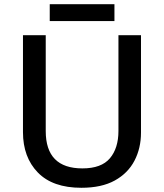

<svg xmlns="http://www.w3.org/2000/svg" viewBox="-20 -881 778 911"><path d="M649 -252Q649 -178 618 -118.5Q587 -59 524.5 -24.5Q462 10 366 10Q230 10 159.5 -62.5Q89 -135 89 -254V-714H197V-259Q197 -82 371 -82Q461 -82 501.5 -130Q542 -178 542 -260V-714H649ZM523 -861V-781H216V-861Z"/></svg>

Font: Noto Sans Tamil Medium
Style: Regular
Weight: 500
Designer: Jelle Bosma - Monotype Design Team
Foundry: Monotype Imaging Inc.
Version: Version 2.004; ttfautohint (v1.8.4.7-5d5b)